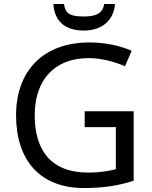

<svg xmlns="http://www.w3.org/2000/svg" viewBox="-20 -938 768 968"><path d="M560 -918H505C498 -866 456 -855 404 -855C343 -855 309 -863 303 -918H249C254 -836 303 -784 402 -784C498 -784 553 -838 560 -918ZM407 -377V-297H564V-85C528 -76 487 -68 424 -68C232 -68 155 -186 155 -357C155 -535 255 -645 426 -645C494 -645 559 -626 610 -604L644 -682C583 -708 511 -724 431 -724C197 -724 61 -580 61 -357C61 -131 181 10 403 10C503 10 577 -2 654 -27V-377Z"/></svg>

Font: Noto Sans Cypriot
Style: Regular
Weight: 400
Designer: Monotype Design Team
Foundry: Monotype Imaging Inc.
Version: Version 2.002